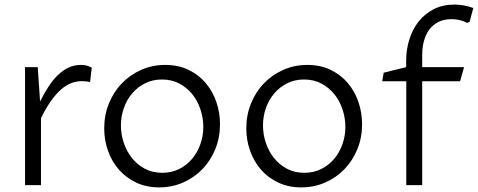

<svg xmlns="http://www.w3.org/2000/svg" viewBox="-20 -812 2096 842"><path d="M89.8 -517.6H145.5L155.8 -367.2Q173.3 -402.3 192.4 -431.6Q211.4 -460.9 233.2 -482.2Q254.9 -503.4 280 -515.4Q305.2 -527.3 335.4 -527.3Q348.6 -527.3 359.1 -524.7Q369.6 -522 382.3 -515.1L375 -451.7Q368.7 -454.1 357.9 -455.1Q347.2 -456.1 338.4 -456.1Q315.4 -456.1 293.2 -447.8Q271 -439.5 248.8 -420.4Q226.6 -401.4 204.3 -370.4Q182.1 -339.4 159.7 -293.9V0H89.8Z M678.2 9.8Q621.6 9.8 576.9 -11.5Q532.2 -32.7 501.2 -68.4Q470.2 -104 453.6 -150.9Q437 -197.8 437 -249Q437 -307.1 457.5 -357.9Q478 -408.7 514.2 -446.3Q550.3 -483.9 599.1 -505.6Q647.9 -527.3 704.6 -527.3Q761.7 -527.3 806.4 -505.9Q851.1 -484.4 881.8 -448.2Q912.6 -412.1 928.7 -365Q944.8 -317.9 944.8 -267.1Q944.8 -209 924.3 -158.4Q903.8 -107.9 867.9 -70.6Q832 -33.2 783.2 -11.7Q734.4 9.8 678.2 9.8ZM691.4 -54.2Q732.4 -54.2 765.6 -70.8Q798.8 -87.4 822.3 -115.2Q845.7 -143.1 858.6 -179.4Q871.6 -215.8 871.6 -255.4Q871.6 -293.9 859.4 -331.3Q847.2 -368.7 824 -397.9Q800.8 -427.2 767.1 -445.3Q733.4 -463.4 690.4 -463.4Q649.9 -463.4 616.9 -447Q584 -430.7 560.1 -402.8Q536.1 -375 523.2 -338.4Q510.3 -301.8 510.3 -261.7Q510.3 -223.6 522.5 -186.5Q534.7 -149.4 557.9 -119.9Q581.1 -90.3 614.7 -72.3Q648.4 -54.2 691.4 -54.2Z M1301.3 9.8Q1244.6 9.8 1200 -11.5Q1155.3 -32.7 1124.3 -68.4Q1093.3 -104 1076.7 -150.9Q1060.1 -197.8 1060.1 -249Q1060.1 -307.1 1080.6 -357.9Q1101.1 -408.7 1137.2 -446.3Q1173.3 -483.9 1222.2 -505.6Q1271 -527.3 1327.6 -527.3Q1384.8 -527.3 1429.4 -505.9Q1474.1 -484.4 1504.9 -448.2Q1535.6 -412.1 1551.8 -365Q1567.9 -317.9 1567.9 -267.1Q1567.9 -209 1547.4 -158.4Q1526.9 -107.9 1491 -70.6Q1455.1 -33.2 1406.2 -11.7Q1357.4 9.8 1301.3 9.8ZM1314.5 -54.2Q1355.5 -54.2 1388.7 -70.8Q1421.9 -87.4 1445.3 -115.2Q1468.8 -143.1 1481.7 -179.4Q1494.6 -215.8 1494.6 -255.4Q1494.6 -293.9 1482.4 -331.3Q1470.2 -368.7 1447 -397.9Q1423.8 -427.2 1390.1 -445.3Q1356.4 -463.4 1313.5 -463.4Q1272.9 -463.4 1240 -447Q1207 -430.7 1183.1 -402.8Q1159.2 -375 1146.2 -338.4Q1133.3 -301.8 1133.3 -261.7Q1133.3 -223.6 1145.5 -186.5Q1157.7 -149.4 1180.9 -119.9Q1204.1 -90.3 1237.8 -72.3Q1271.5 -54.2 1314.5 -54.2Z M1761.7 -455.6H1656.2L1662.6 -493.2L1761.2 -517.6V-545.9Q1761.2 -595.2 1775.4 -639.9Q1789.6 -684.6 1816.4 -718.3Q1843.3 -752 1882.6 -772Q1921.9 -792 1971.7 -792Q1993.7 -792 2014.6 -788.1Q2035.6 -784.2 2055.7 -776.9L2039.1 -716.3L2029.3 -711.4Q2013.7 -719.7 1996.6 -723.9Q1979.5 -728 1960.4 -728Q1926.3 -728 1901.9 -715.3Q1877.4 -702.6 1861.8 -681.2Q1846.2 -659.7 1838.9 -631.1Q1831.5 -602.5 1831.5 -571.3V-517.6H2015.1L1997.6 -455.6H1831.5V0H1761.7Z"/></svg>

Font: Proza Libre
Style: Light
Weight: 300
Designer: Jasper de Waard
Foundry: Jasper de Waard
Version: Version 1.000; ttfautohint (v1.4.1.8-43bc)